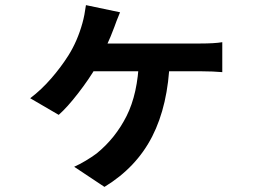

<svg xmlns="http://www.w3.org/2000/svg" viewBox="-20 -631 1017 745"><path d="M423.8 -526.6Q411.6 -492.9 390.7 -447.3Q369.9 -401.6 354.5 -373.8Q326.4 -325 283.4 -269.4Q240.5 -213.9 207.8 -185.3L97.2 -249.8Q140.9 -283 178.8 -326.8Q216.8 -370.6 245.4 -415.8Q280.5 -471.7 299.8 -541.3Q308.1 -570.8 313.5 -611.1L445.8 -583.3Q429.4 -543.5 423.8 -526.6ZM757.1 -462.2Q812.5 -462.2 842.5 -467.3V-351.1Q810.1 -354.2 757.1 -354.5H318.1L325.7 -462.2ZM385.3 94.2 267.8 16.1Q288.1 7.1 312.5 -7.4Q336.9 -22 354.5 -35.2Q427.7 -94.5 471.2 -180.9Q514.6 -267.3 519.3 -397.9H638.7Q632.3 -222.4 570.7 -101.7Q509 19 385.3 94.2Z"/></svg>

Font: Min Sans VF VF
Style: Regular
Weight: 400
Designer: Jinseong-Kim, NotoSansCJK, Nunito
Foundry: Jinseong-Kim
Version: Version 1.420;Glyphs 3.1.2 (3151)